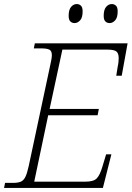

<svg xmlns="http://www.w3.org/2000/svg" viewBox="-32 -928 650 948"><path d="M-12 0 -7 -25H32Q55 -25 69.5 -30.5Q84 -36 93 -54Q102 -72 110 -109L216 -606Q224 -640 224 -656Q224 -677 211.5 -683Q199 -689 174 -689H135L140 -714H598L569 -554H542L549 -598Q552 -611 553 -622Q554 -633 554 -641Q554 -665 542.5 -674Q531 -683 499 -683H276L213 -390H456L450 -359H206L137 -31H389Q430 -31 445.5 -47Q461 -63 473 -103L492 -166H518L476 0ZM509 -814Q497 -814 488.5 -822Q480 -830 480 -850Q480 -880 492 -894Q504 -908 520 -908Q532 -908 540.5 -900Q549 -892 549 -872Q549 -841 536.5 -827.5Q524 -814 509 -814ZM336 -814Q324 -814 315.5 -822Q307 -830 307 -850Q307 -880 319 -894Q331 -908 347 -908Q359 -908 367.5 -900Q376 -892 376 -872Q376 -841 363.5 -827.5Q351 -814 336 -814Z"/></svg>

Font: Noto Serif ExtraLight
Style: Italic
Weight: 200
Italic angle: -12°
Designer: Monotype Design Team
Foundry: Monotype Imaging Inc.
Version: Version 2.014; ttfautohint (v1.8.4.7-5d5b)